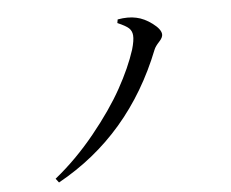

<svg xmlns="http://www.w3.org/2000/svg" viewBox="-81 -828 1163 965"><g transform="rotate(-10 500.0 -345.5)"><path d="M639.6 -630.9Q639.6 -653.3 626 -668.5Q612.3 -683.6 572.3 -705.1L577.1 -722.7Q630.9 -727.5 670.9 -714.8Q710 -703.1 747.1 -669.9Q784.2 -636.7 784.2 -611.3Q784.2 -594.7 762.7 -575.7Q741.2 -556.6 733.4 -541Q532.2 -138.7 144.5 33.2L130.9 11.7Q247.1 -66.4 351.1 -173.8Q455.1 -281.2 520.5 -377.9Q585.9 -474.6 622.1 -560.5Q639.6 -605.5 639.6 -630.9Z"/></g></svg>

Font: GenYoMin TW TTF SemiBold
Style: Regular
Weight: 600
Version: Version 1.300